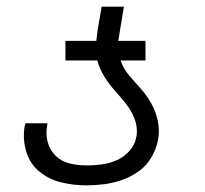

<svg xmlns="http://www.w3.org/2000/svg" viewBox="-20 -550 616 578"><path d="M240 8Q267 8 294 4.5Q321 1 348 -8.5Q375 -18 398.5 -35Q422 -52 436.5 -77.5Q451 -103 456 -130Q461 -158 455 -186Q449 -214 436 -237.5Q423 -261 405.5 -281Q388 -301 370 -321.5Q352 -342 343 -368H418V-427H336Q337 -433 338 -439Q339 -445 340 -451L353 -530H286L274 -460Q273 -452 272 -444Q271 -436 270 -427H177V-368H273Q280 -342 294 -319.5Q308 -297 325 -278Q342 -259 358.5 -238.5Q375 -218 385 -192.5Q395 -167 391 -139L390 -138Q387 -115 370 -96Q353 -77 331 -67.5Q309 -58 286 -55Q263 -52 240 -52Q214 -52 189.5 -58Q165 -64 147.5 -81Q130 -98 123.5 -122.5Q117 -147 122 -172Q122 -176 123 -179H57Q55 -174 54 -169Q48 -130 59 -93.5Q70 -57 98.5 -33.5Q127 -10 164 -1Q201 8 240 8Z"/></svg>

Font: Iosevka Sparkle Light Oblique
Style: Regular
Weight: 300
Italic angle: -9°
Designer: Belleve Invis
Foundry: Belleve Invis
Version: Version 4.5.0; ttfautohint (v1.8.3)